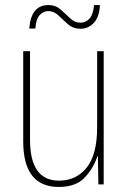

<svg xmlns="http://www.w3.org/2000/svg" viewBox="-20 -731 509 761"><path d="M353 -711Q349 -672 334 -656.5Q319 -641 299 -641Q276 -641 258 -658.5Q240 -676 220 -693.5Q200 -711 172 -711Q103 -711 96 -618H120Q123 -657 138 -672Q153 -687 171 -687Q194 -687 212 -669.5Q230 -652 250 -634.5Q270 -617 299 -617Q330 -617 352 -640.5Q374 -664 376 -711ZM365 -528V-227Q365 -118 323.5 -66.5Q282 -15 214 -15Q99 -15 99 -177V-528H72V-171Q72 10 213 10Q282 10 317 -28.5Q352 -67 366 -112H368L370 0H391V-528Z"/></svg>

Font: Noto Sans Display SemiCondensed Thin
Style: Regular
Weight: 250
Width: 4
Designer: Monotype Design team
Foundry: Monotype Imaging Inc.
Version: 1.000